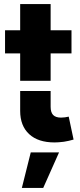

<svg xmlns="http://www.w3.org/2000/svg" viewBox="-20 -695 395 948"><path d="M79.6 -295.9V-431.2H4.9V-545.4H79.6V-674.8H230V-545.4H333V-431.2H230V-295.9ZM79.6 -147.5V-245.6H230V-167.5Q230 -140.6 242.2 -127.4Q254.9 -114.3 281.2 -114.3Q290.5 -114.3 300.8 -115.7Q305.2 -116.2 319.3 -119.1L343.3 -5.9Q320.3 1 295.4 4.9Q268.1 8.3 249.5 8.3Q168 8.3 124 -32.7Q79.6 -73.7 79.6 -147.5ZM87.9 232.9 131.8 57.6H271.5L193.4 232.9Z"/></svg>

Font: Inter Tight Stencil
Style: Bold
Weight: 700
Designer: Rasmus Andersson
Foundry: rsms
Version: Version 3.004;Glyphs 3.1.2 (3151)